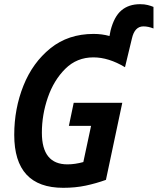

<svg xmlns="http://www.w3.org/2000/svg" viewBox="-20 -887 753 917"><path d="M486 -28 564 -396H332L309 -286H415L378 -113Q338 -102 302 -102Q180 -102 180 -253Q180 -339 208.5 -421.5Q237 -504 292 -558.5Q347 -613 426 -613Q499 -613 577 -566L610 -703Q623 -761 665 -761Q688 -761 713 -751V-854Q701 -859 685.5 -863Q670 -867 649 -867Q595 -867 560 -837.5Q525 -808 508 -741L503 -715Q467 -725 427 -725Q306 -725 221 -656.5Q136 -588 92 -478Q48 -368 48 -243Q48 10 282 10Q340 10 389.5 -0.5Q439 -11 486 -28Z"/></svg>

Font: Noto Sans UI SemiCondensed
Style: Bold Italic
Weight: 700
Width: 4
Designer: Monotype Design Team
Foundry: Monotype Imaging Inc.
Version: 1.001